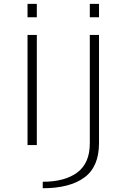

<svg xmlns="http://www.w3.org/2000/svg" viewBox="-20 -772 698 1022"><path d="M126.5 0H176V-586H126.5ZM126.5 -751.5V-680H176V-751.5ZM207.5 230Q351 230 429 172.8Q507 115.5 507 -10V-586H458V-8.5Q458 96 391.8 145.8Q325.5 195.5 207.5 195.5ZM458 -751.5V-680H507V-751.5Z"/></svg>

Font: Anybody ExtraExpanded ExtraLight
Style: Regular
Weight: 250
Width: 8
Version: Version 1.113;gftools[0.9.25]